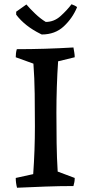

<svg xmlns="http://www.w3.org/2000/svg" viewBox="-20 -874 424 902"><path d="M60 8Q54 -15 54 -38L136 -56Q140 -112 142 -169Q144 -226 144 -281Q144 -357 143 -433Q142 -509 137 -575L54 -605Q54 -614 55 -623.5Q56 -633 59 -643Q125 -643 191.5 -645Q258 -647 325 -651Q327 -639 329 -627.5Q331 -616 331 -605L253 -586Q249 -527 247 -465.5Q245 -404 245 -345Q245 -272 246 -202Q247 -132 251 -68L331 -38Q331 -28 329.5 -19Q328 -10 325 0Q259 0 192.5 2.5Q126 5 60 8ZM176 -712 170 -715Q97 -751 56 -805V-819L104 -853Q120 -834 145 -810Q170 -786 195 -771Q234 -771 264.5 -798.5Q295 -826 316 -854Q320 -853 330.5 -848Q341 -843 342 -840Q321 -789 280 -750.5Q239 -712 176 -712Z"/></svg>

Font: Labrada Medium
Style: Regular
Weight: 500
Designer: Mercedes Jáuregui
Foundry: Omnibus-Type Team
Version: Version 1.000; ttfautohint (v1.8.4.7-5d5b)